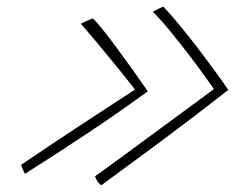

<svg xmlns="http://www.w3.org/2000/svg" viewBox="-20 -615 696 569"><path d="M219.5 -544.5Q222 -546 228.2 -549Q234.5 -552 242 -555.2Q249.5 -558.5 254.5 -560.5Q263 -554 281.2 -531.5Q299.5 -509 323 -477.2Q346.5 -445.5 371.5 -410.5Q396.5 -375.5 418 -344.5Q327.5 -278.5 236 -217.8Q144.5 -157 54 -100Q51 -105.5 48.8 -110Q46.5 -114.5 45.2 -118.5Q44 -122.5 42.5 -126.5Q45.5 -128.5 67.8 -143.5Q90 -158.5 125.2 -182.2Q160.5 -206 204 -234.5Q247.5 -263 293 -292.8Q338.5 -322.5 380 -349.5Q355.5 -381.5 324.2 -419.8Q293 -458 264.5 -492Q236 -526 219.5 -544.5ZM433 -579.5Q436 -582 441.8 -585Q447.5 -588 453.8 -591Q460 -594 464.5 -595Q488 -570 513.2 -539.2Q538.5 -508.5 562.5 -477.2Q586.5 -446 606.5 -418.8Q626.5 -391.5 639.8 -372.8Q653 -354 656.5 -348.5Q566 -277.5 470 -206Q374 -134.5 280 -66Q275.5 -69.5 272 -73.5Q268.5 -77.5 266 -82.5Q263.5 -87.5 261.5 -92.5Q264.5 -94.5 287.8 -111.2Q311 -128 348 -155.2Q385 -182.5 430 -215.5Q475 -248.5 522.8 -283.8Q570.5 -319 614 -351Q592.5 -382 566.8 -416.8Q541 -451.5 515.2 -484.2Q489.5 -517 467.8 -542.5Q446 -568 433 -579.5Z"/></svg>

Font: Grandstander Thin Thin
Style: Italic
Weight: 250
Italic angle: -15°
Version: Version 1.200